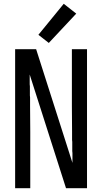

<svg xmlns="http://www.w3.org/2000/svg" viewBox="-20 -995 540 1015"><path d="M60 0V-735H94H171L363 -134Q363 -160 363 -186L362 -196V-201V-211V-221V-245L361 -255V-260V-270V-289V-299Q360 -367 360 -436V-735H440V0H406H329L137 -601Q137 -575 137 -549L138 -539V-534V-524V-514V-490L139 -480V-475V-465V-446V-436Q140 -368 140 -299V0ZM238 -768 183 -811 317 -975 383 -923Z"/></svg>

Font: Iosevka SS01
Style: Regular
Weight: 400
Monospace: yes
Designer: Belleve Invis
Foundry: Belleve Invis
Version: 2.3.3; ttfautohint (v1.8.3)